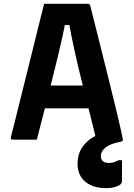

<svg xmlns="http://www.w3.org/2000/svg" viewBox="-20 -721 690 991"><path d="M148.7 -279.6H363.9Q379.5 -279.6 394.8 -279.6Q410.1 -279.6 424.7 -279.6L459.6 -288.7L474.1 -224.6L487.6 -161.7H158Q155 -161.7 152.5 -163.2Q150 -164.7 148.5 -167.2Q147 -169.7 147 -172.7ZM170.1 0Q138.8 0 107.1 0Q75.4 0 43.9 0Q41.7 0 39.7 -1.1Q37.6 -2.3 36.2 -5.3Q34.9 -8.3 35.9 -13.1Q42.6 -38.4 53.3 -80.6Q64 -122.9 77.1 -176.3Q90.3 -229.7 105.2 -289.4Q120.2 -349.2 135.1 -408.9Q150 -468.7 163.6 -524.7Q177.2 -580.6 188.7 -625.9Q200.3 -671.1 207.9 -701.5Q264.9 -701.5 325.7 -701.5Q386.4 -701.5 434 -701.5Q438 -701.5 440.1 -700Q442.2 -698.5 443.6 -696.4Q445 -694.3 446 -690.5Q460.1 -633.5 476.3 -570.6Q492.4 -507.7 509.5 -438.4Q526.5 -369.2 545.3 -294.3Q564 -219.4 583.2 -139.4Q590.7 -105.6 599.1 -71Q607.6 -36.3 614.3 0Q586.2 0 553 0Q519.8 0 490.9 0Q485.2 0 481.8 -1.5Q478.4 -3 476.5 -7Q474.6 -11 472.4 -18.9Q449.6 -109.8 430.7 -186.6Q411.7 -263.3 395.8 -327.1Q379.8 -390.8 368.2 -443.5Q356.6 -496.1 348 -538.9Q339.3 -581.7 333.6 -615.9L373.5 -592H279.8L318.9 -615.8Q313 -581.6 303.9 -539.4Q294.7 -497.2 282.2 -444.2Q269.6 -391.2 253 -325.6Q236.4 -260.1 216.1 -179.3Q195.7 -98.6 170.1 0ZM552.7 -41.2Q566 -41.5 579.4 -32.3Q592.7 -23.1 614.3 0Q614.3 3.1 612.3 6.1Q610.3 9 601.6 11Q550 20.2 525.3 40Q500.5 59.7 500.5 84.8Q500.5 102.5 511.5 111.4Q522.5 120.2 542.8 120.2Q556.4 120.2 568.1 116.4Q579.9 112.6 590.7 105.7H609.6Q609.6 115 609.6 126.6Q609.6 138.2 609.6 158.3Q609.6 178.4 609.6 215.3Q609.6 230.4 585.4 240.2Q561.3 250 527.7 250Q459.8 250 420.1 216.8Q380.4 183.6 380.4 124.4Q380.4 71.5 407.6 35Q434.8 -1.4 474.4 -20.7Q514 -40 552.7 -41.2Z"/></svg>

Font: Recursive Sans Linear Light
Style: Regular
Weight: 300
Version: Version 1.085